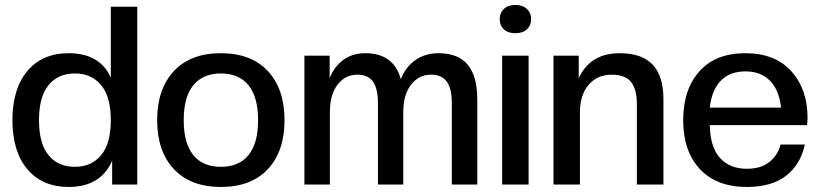

<svg xmlns="http://www.w3.org/2000/svg" viewBox="-20 -739 3284 769"><path d="M254.9 9.8Q149.9 9.8 89.8 -61Q29.8 -131.8 29.8 -257.8Q29.8 -383.8 89.8 -454.8Q149.9 -525.9 254.9 -525.9Q379.9 -525.9 423.8 -428.2V-711.9H529.8V0H429.2V-95.2Q383.3 9.8 254.9 9.8ZM279.8 -70.8Q346.2 -70.8 385 -117.4Q423.8 -164.1 423.8 -257.8Q423.8 -351.1 385 -397.9Q346.2 -444.8 279.8 -444.8Q212.9 -444.8 174.6 -398.2Q136.2 -351.6 136.2 -257.8Q136.2 -163.6 174.6 -117.2Q212.9 -70.8 279.8 -70.8Z M1053 -61.8Q986.3 9.8 864.7 9.8Q743.2 9.8 676.3 -61.8Q609.4 -133.3 609.4 -257.8Q609.4 -382.3 676.3 -454.1Q743.2 -525.9 864.7 -525.9Q986.3 -525.9 1053 -454.1Q1119.6 -382.3 1119.6 -257.8Q1119.6 -133.3 1053 -61.8ZM1013.7 -257.8Q1013.7 -350.1 975.3 -397.5Q937 -444.8 864.7 -444.8Q792.5 -444.8 754.2 -397.5Q715.8 -350.1 715.8 -257.8Q715.8 -165 754.2 -117.9Q792.5 -70.8 864.7 -70.8Q937 -70.8 975.3 -117.9Q1013.7 -165 1013.7 -257.8Z M1891.6 0H1789.6V-325.2Q1789.6 -384.3 1769.5 -412.1Q1749.5 -439.9 1705.6 -439.9Q1657.7 -439.9 1626.5 -399.9Q1595.2 -359.9 1595.2 -291V0H1493.7V-325.2Q1493.7 -384.3 1473.9 -412.1Q1454.1 -439.9 1410.6 -439.9Q1362.8 -439.9 1332 -399.9Q1301.3 -359.9 1301.3 -291V0H1199.2V-516.1H1300.3V-425.8Q1318.8 -472.7 1355.2 -499.3Q1391.6 -525.9 1443.4 -525.9Q1556.6 -525.9 1585.4 -421.9Q1605 -471.7 1644.3 -498.8Q1683.6 -525.9 1736.3 -525.9Q1814.5 -525.9 1853 -480.2Q1891.6 -434.6 1891.6 -340.8Z M2097.2 0H1991.2V-516.1H2097.2ZM2044.4 -606Q2014.6 -606 1998 -621.6Q1981.4 -637.2 1981.4 -662.1Q1981.4 -687 1998 -703.1Q2014.6 -719.2 2044.4 -719.2Q2073.7 -719.2 2090.6 -703.1Q2107.4 -687 2107.4 -662.1Q2107.4 -637.2 2090.6 -621.6Q2073.7 -606 2044.4 -606Z M2637.2 0H2530.8V-321.8Q2530.8 -381.8 2507.3 -410.9Q2483.9 -439.9 2430.2 -439.9Q2372.1 -439.9 2337.4 -399.2Q2302.7 -358.4 2302.7 -288.1V0H2196.8V-516.1H2297.9V-425.8Q2344.2 -525.9 2461.9 -525.9Q2550.8 -525.9 2594 -480.2Q2637.2 -434.6 2637.2 -340.8Z M2971.7 9.8Q2850.1 9.8 2783.2 -61.8Q2716.3 -133.3 2716.3 -257.8Q2716.3 -380.4 2781 -453.1Q2845.7 -525.9 2965.3 -525.9Q3084 -525.9 3149.2 -453.9Q3214.4 -381.8 3214.4 -267.1Q3214.4 -257.3 3212.4 -237.8H2822.8Q2824.7 -148.9 2864 -106Q2903.3 -63 2971.7 -63Q3025.4 -63 3059.8 -88.9Q3094.2 -114.7 3106.4 -160.2H3203.6Q3186 -79.1 3127.9 -34.7Q3069.8 9.8 2971.7 9.8ZM2822.8 -308.1H3108.4Q3100.1 -379.9 3063.2 -416.5Q3026.4 -453.1 2965.3 -453.1Q2904.3 -453.1 2867.7 -416.5Q2831.1 -379.9 2822.8 -308.1Z"/></svg>

Font: Creato Display Medium
Style: Regular
Weight: 500
Version: Version 1.000